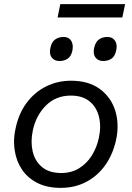

<svg xmlns="http://www.w3.org/2000/svg" viewBox="-20 -899 638 930"><path d="M274 11Q208 11 161.2 -12.8Q114.5 -36.5 87 -77Q59.5 -117.5 51.5 -169Q48 -190 48 -211.5Q48 -242.5 55 -274.5Q70 -348.5 109 -400.8Q148 -453 203.5 -480.5Q259 -508 324 -508Q409.5 -508 463.8 -467.8Q518 -427.5 538.5 -362.5Q549.5 -326 549.5 -287Q549.5 -255.5 542.5 -222.5Q527.5 -152.5 490.5 -100Q453.5 -47.5 398.2 -18.2Q343 11 274 11ZM277 -61Q326 -61 363.2 -84Q400.5 -107 424.8 -145.8Q449 -184.5 459 -232Q465 -260 465 -285.5Q465 -311.5 459 -334.5Q447.5 -381 413.2 -408.5Q379 -436 323.5 -436Q250 -436 201.8 -387.2Q153.5 -338.5 138.5 -265Q133 -238 133 -213Q133 -188 138.5 -164.5Q149.5 -118 184 -89.5Q218.5 -61 277 -61ZM479.5 -603.5Q455.5 -603.5 442.5 -620.5Q434 -632 434 -648.5Q434 -657 436 -666.5Q442 -695.5 459.2 -707.8Q476.5 -720 500 -720Q525 -720 537 -702Q545 -689.5 545 -672.5Q545 -664.5 543 -655.5Q537 -626 520 -614.8Q503 -603.5 479.5 -603.5ZM267.5 -603.5Q243.5 -603.5 230.5 -620.5Q222 -632 222 -648.5Q222 -657 224 -666.5Q229.5 -695.5 247 -707.8Q264.5 -720 288 -720Q313 -720 324.5 -702Q332.5 -689 332.5 -671.5Q332.5 -664 331 -655.5Q325 -626 308 -614.8Q291 -603.5 267.5 -603.5ZM259 -814.5 272 -879H586L572.5 -814.5Z"/></svg>

Font: Heraclito
Style: Italic
Weight: 400
Italic angle: -12°
Designer: Kostas Bartsokas (font) & Cristiano Sobral (main changes)
Foundry: Kostas Bartsokas (font) & Cristiano Sobral (main changes)
Version: Version 1.00;July 8, 2020;FontCreator 13.0.0.2655 64-bit